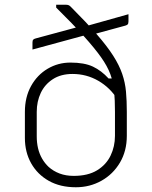

<svg xmlns="http://www.w3.org/2000/svg" viewBox="-20 -780 640 810"><path d="M522 -720Q522 -713 522 -705.5Q522 -698 522 -690Q522 -685 521 -681.5Q520 -678 517.5 -676Q515 -674 509 -672L373 -635Q369 -634 363.5 -634Q358 -634 353.5 -634Q349 -634 345 -633L117 -571Q117 -579 117 -586Q117 -593 117 -600Q117 -609 120 -612.5Q123 -616 131 -618L316 -668Q320 -669 324.5 -669Q329 -669 334 -669Q339 -669 344 -670ZM277 -516Q336 -516 372 -499Q408 -482 438 -449H476V-360Q445 -410 395 -439Q345 -468 286 -468Q237 -468 203 -446Q169 -424 152 -388Q135 -352 135 -308V-205Q135 -178 140.5 -154.5Q146 -131 157.5 -111Q169 -91 185 -76Q205 -58 231.5 -48Q258 -38 291 -38Q351 -38 389.5 -61.5Q428 -85 446.5 -123.5Q465 -162 465 -207V-308Q465 -358 461.5 -395.5Q458 -433 445.5 -467Q433 -501 406 -539Q379 -577 333.5 -627.5Q288 -678 217 -748V-760Q227 -760 237.5 -760Q248 -760 258 -760Q264 -760 268.5 -758.5Q273 -757 278 -752Q345 -685 388.5 -635Q432 -585 457.5 -545Q483 -505 495.5 -468.5Q508 -432 511.5 -393.5Q515 -355 515 -308V-207Q515 -143 486 -94Q457 -45 408 -17.5Q359 10 300 10Q234 10 186 -17Q138 -44 111.5 -91Q85 -138 85 -198V-308Q85 -370 111 -417Q137 -464 181 -490Q225 -516 277 -516Z"/></svg>

Font: Recursive Light
Style: Regular
Weight: 300
Version: Version 1.085